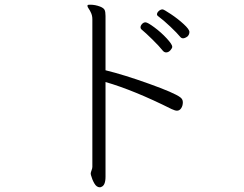

<svg xmlns="http://www.w3.org/2000/svg" viewBox="-20 -741 1040 817"><path d="M759 -578Q752 -578 747 -584Q734 -600 705 -627.5Q676 -655 653 -672Q648 -675 648 -680Q648 -687 655.5 -694Q663 -701 672 -701Q677 -701 707 -681Q737 -661 761.5 -638.5Q786 -616 786 -605Q786 -594 778 -586Q767 -578 759 -578ZM353 -719Q353 -721 364 -721Q385 -721 406 -713Q421 -707 425 -699Q429 -691 429 -673V-442Q507 -423 614.5 -384.5Q722 -346 747 -327Q758 -319 758 -306Q758 -291 751 -280.5Q744 -270 733 -270Q725 -270 710 -277Q550 -357 429 -392V11Q429 50 409 55Q408 56 405 56Q391 56 381.5 39.5Q372 23 367 4Q366 1 366 -2Q366 -7 369.5 -16Q373 -25 373 -31V-659Q373 -676 366 -689Q363 -696 357.5 -704Q352 -712 352 -716Q352 -718 353 -719ZM599 -646Q608 -646 637 -624.5Q666 -603 689.5 -577.5Q713 -552 713 -542Q713 -536 705 -527Q697 -518 687 -518Q679 -518 673 -525Q658 -544 628.5 -573Q599 -602 583 -615Q578 -619 578 -625Q578 -632 584.5 -639Q591 -646 599 -646Z"/></svg>

Font: JyunsaiKaai Light
Style: Regular
Weight: 300
Designer: Fontworks Inc.
Version: Version 0.030;April 7, 2024;FontCreator 14.0.0.2901 64-bit